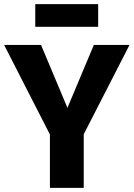

<svg xmlns="http://www.w3.org/2000/svg" viewBox="-27 -911 648 931"><path d="M449 -781H144V-891H449ZM601 -693 379 -260V0H215V-259L-7 -693H172L300 -388L428 -693Z"/></svg>

Font: FiraGO
Style: Bold
Weight: 700
Designer: bBox Type
Foundry: bBox Type GmbH
Version: Version 1.001;PS 001.001;hotconv 1.0.88;makeotf.lib2.5.64775